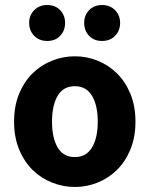

<svg xmlns="http://www.w3.org/2000/svg" viewBox="-20 -732 595 764"><path d="M278 12Q231 12 187 -5.5Q143 -23 109.5 -56Q76 -89 56 -137.5Q36 -186 36 -248Q36 -310 56 -358.5Q76 -407 109.5 -440Q143 -473 187 -490.5Q231 -508 278 -508Q325 -508 368.5 -490.5Q412 -473 445.5 -440Q479 -407 499 -358.5Q519 -310 519 -248Q519 -186 499 -137.5Q479 -89 445.5 -56Q412 -23 368.5 -5.5Q325 12 278 12ZM278 -107Q323 -107 346 -145Q369 -183 369 -248Q369 -313 346 -351Q323 -389 278 -389Q232 -389 209.5 -351Q187 -313 187 -248Q187 -183 209.5 -145Q232 -107 278 -107ZM168 -569Q136 -569 116 -589.5Q96 -610 96 -641Q96 -671 116 -691.5Q136 -712 168 -712Q200 -712 219.5 -691.5Q239 -671 239 -641Q239 -610 219.5 -589.5Q200 -569 168 -569ZM386 -569Q354 -569 334.5 -589.5Q315 -610 315 -641Q315 -671 334.5 -691.5Q354 -712 386 -712Q418 -712 438 -691.5Q458 -671 458 -641Q458 -610 438 -589.5Q418 -569 386 -569Z"/></svg>

Font: Giro Regular
Style: Bold
Weight: 700
Designer: Paul D. Hunt
Foundry: Adobe Systems Incorporated
Version: Version 1.000;PS 1.0;hotconv 1.0.88;makeotf.lib2.5.647800